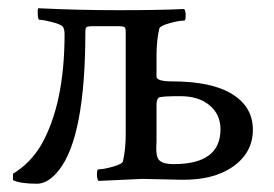

<svg xmlns="http://www.w3.org/2000/svg" viewBox="-20 -439 670 469"><path d="M362.3 -182.6V-91.8Q359.4 -52.7 371.1 -45.9Q379.9 -38.1 404.3 -38.1Q518.6 -38.1 518.6 -123Q518.6 -159.2 492.2 -181.6Q465.8 -204.1 419.9 -204.1Q374 -204.1 368.2 -200.7Q362.3 -197.3 362.3 -182.6ZM429.7 -417Q433.6 -413.1 433.6 -400.9Q433.6 -388.7 429.7 -388.7Q417 -388.7 394 -382.3Q371.1 -376 369.1 -369.1Q362.3 -340.8 362.3 -300.8V-252Q362.3 -240.2 400.4 -240.2Q497.1 -240.2 547.4 -209Q597.7 -177.7 597.7 -122.1Q597.7 -66.4 549.3 -32.2Q501 2 419.9 0L327.1 -2Q323.2 -2 220.7 2.9Q216.8 -1 216.8 -13.2Q216.8 -25.4 220.7 -25.4Q232.4 -25.4 255.4 -31.7Q278.3 -38.1 280.3 -44.9Q287.1 -73.2 287.1 -113.3V-361.3Q287.1 -370.1 284.2 -372.6Q281.2 -375 269.5 -375H206.1Q194.3 -375 191.4 -372.6Q188.5 -370.1 188.5 -361.3Q188.5 -105.5 124 -23.4Q97.7 9.8 70.3 9.8Q29.3 9.8 11.7 1V-14.6Q53.7 -40 80.1 -84Q137.7 -184.6 137.7 -355.5Q137.7 -366.2 134.3 -372.6Q130.9 -378.9 108.4 -384.8Q85.9 -390.6 76.2 -390.6Q73.2 -390.6 72.3 -402.3Q71.3 -414.1 73.2 -418.9Q170.9 -414.1 270 -414.1Q369.1 -414.1 429.7 -417Z"/></svg>

Font: CrimsonText-Roman
Style: Roman
Weight: 400
Version: Version 0.13